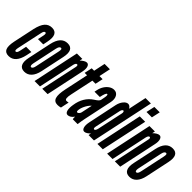

<svg xmlns="http://www.w3.org/2000/svg" viewBox="29 -1426 2125 2125"><g transform="rotate(45 1091.0 -363.5)"><path d="M93.5 8Q196.5 8 229 -141.5L241.5 -202H159L143 -126Q134 -82.5 114.5 -82.5Q97 -82.5 105 -126L169 -425.5Q177 -466.5 197 -466.5Q215.5 -466.5 207 -425.5L192 -355H274.5L285 -405.5Q317 -555 214 -555Q162.5 -555 130 -518Q97.5 -481 79 -400.5L25 -146.5Q9 -66.5 25.5 -29.2Q42 8 93.5 8Z M339 8Q388.5 8 422.5 -28.2Q456.5 -64.5 471 -133L530.5 -414Q560 -555 458.5 -555Q356.5 -555 325.5 -411L267 -136Q252 -65.5 270.5 -28.8Q289 8 339 8ZM358 -81Q347.5 -81 344.2 -94Q341 -107 345.5 -128.5L407 -418.5Q417.5 -467 440 -467Q451.5 -467 454 -455.8Q456.5 -444.5 451 -418.5L389.5 -128.5Q380 -81 358 -81Z M493.5 0H578L669.5 -431Q679 -464.5 695 -464.5Q712.5 -464.5 706 -432.5L614 0H698L793 -448Q803.5 -496 793.8 -525.5Q784 -555 759 -555Q744.5 -555 724.2 -543Q704 -531 686.5 -513L694 -547H609Z M859.5 8Q883 8 907.5 1L928.5 -98Q916 -95.5 910 -94.8Q904 -94 898 -94Q865 -94 885 -184L943 -456H992L1011.5 -547H962.5L991 -682H907.5L879 -547H841L821.5 -456H859.5L800 -176Q779.5 -80 793.8 -36Q808 8 859.5 8Z M1018.5 8Q1036.5 8 1055.5 -4.2Q1074.5 -16.5 1087 -36H1089.5Q1087.5 -11 1092 0H1167.5Q1171.5 -31 1174.5 -49.2Q1177.5 -67.5 1183 -95L1254 -431Q1265.5 -484.5 1246 -519.8Q1226.5 -555 1186 -555Q1156.5 -555 1128.8 -536.8Q1101 -518.5 1080.8 -487Q1060.5 -455.5 1052.5 -416.5L1046 -386H1129Q1145.5 -467.5 1163.5 -467.5Q1179 -467.5 1170 -419.5L1161 -373Q1159 -362.5 1146 -349.8Q1133 -337 1105.5 -320Q1002 -252 982 -113Q973 -57 982.5 -24.5Q992 8 1018.5 8ZM1073 -88Q1057.5 -88 1063.5 -125.5Q1067 -148 1078 -173.2Q1089 -198.5 1104.2 -220.5Q1119.5 -242.5 1134.5 -254L1107 -124Q1104 -110.5 1093.5 -99.2Q1083 -88 1073 -88Z M1278 8Q1293.5 8 1312.5 -4Q1331.5 -16 1345 -32.5L1339 0H1423.5L1579.5 -735H1495L1450 -523Q1432 -555 1405.5 -555Q1378 -555 1352.5 -523.8Q1327 -492.5 1317 -448L1245 -104.5Q1234.5 -54.5 1243.8 -23.2Q1253 8 1278 8ZM1338.5 -87Q1330.5 -87 1328 -97Q1325.5 -107 1329 -123.5L1395 -430Q1398 -445.5 1405 -455.2Q1412 -465 1419 -465Q1426.5 -465 1430 -455Q1433.5 -445 1430.5 -430L1364.5 -123.5Q1361 -107.5 1353.8 -97.2Q1346.5 -87 1338.5 -87Z M1611.5 -634H1696L1718 -735H1633.5ZM1477.5 0H1561.5L1678 -547H1593.5Z M1629.5 0H1714L1805.5 -431Q1815 -464.5 1831 -464.5Q1848.5 -464.5 1842 -432.5L1750 0H1834L1929 -448Q1939.5 -496 1929.8 -525.5Q1920 -555 1895 -555Q1880.5 -555 1860.2 -543Q1840 -531 1822.5 -513L1830 -547H1745Z M1983.5 8Q2033 8 2067 -28.2Q2101 -64.5 2115.5 -133L2175 -414Q2204.5 -555 2103 -555Q2001 -555 1970 -411L1911.5 -136Q1896.5 -65.5 1915 -28.8Q1933.5 8 1983.5 8ZM2002.5 -81Q1992 -81 1988.8 -94Q1985.5 -107 1990 -128.5L2051.5 -418.5Q2062 -467 2084.5 -467Q2096 -467 2098.5 -455.8Q2101 -444.5 2095.5 -418.5L2034 -128.5Q2024.5 -81 2002.5 -81Z"/></g></svg>

Font: League Gothic SemiCondensed Italic
Style: Regular
Weight: 400
Width: 4
Designer: The League of Moveable Type
Version: Version 1.600; ttfautohint (v1.8.3)